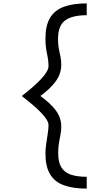

<svg xmlns="http://www.w3.org/2000/svg" viewBox="-20 -965 640 1130"><path d="M490.5 145Q410 145 355.8 125.2Q301.5 105.5 274.5 60.2Q247.5 15 247.5 -60.5Q247.5 -89 252 -119Q256.5 -149 261 -177.8Q265.5 -206.5 265.5 -229Q265.5 -255 226 -297.5Q186.5 -340 108 -400Q185.5 -459.5 225.5 -504Q265.5 -548.5 265.5 -575Q265.5 -609.5 256.5 -649.8Q247.5 -690 247.5 -738.5Q247.5 -815 274.5 -860Q301.5 -905 355.8 -925Q410 -945 490.5 -945V-875.5Q406 -875.5 363.8 -845.2Q321.5 -815 321.5 -734.5Q321.5 -701.5 326.5 -677Q331.5 -652.5 336 -630.8Q340.5 -609 340.5 -585Q340.5 -531.5 308.5 -487.2Q276.5 -443 217.5 -400Q277 -357.5 308.8 -314.8Q340.5 -272 340.5 -219Q340.5 -195.5 336 -172.8Q331.5 -150 327 -124.2Q322.5 -98.5 322.5 -63.5Q322.5 -10.5 341.2 20Q360 50.5 397.5 63Q435 75.5 490.5 75.5Z"/></svg>

Font: Victor Mono Thin
Style: Regular
Weight: 100
Monospace: yes
Designer: Rune Bjørnerås
Version: Version 1.561;gftools[0.9.30]